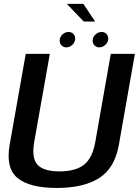

<svg xmlns="http://www.w3.org/2000/svg" viewBox="-20 -948 704 973"><path d="M267 4.5Q404 4.5 482.8 -45.8Q561.5 -96 582.5 -214.5L663.5 -675H541.5L463 -229Q448.5 -147 405.8 -113.2Q363 -79.5 281.5 -79.5Q201 -79.5 170 -113.2Q139 -147 153.5 -229L232.5 -675H110.5L29 -214.5Q8 -96 69 -45.8Q130 4.5 267 4.5ZM316 -708Q333.5 -708 347.2 -721.2Q361 -734.5 361 -752.5Q361 -767 351.5 -776.5Q342 -786 327.5 -786Q310 -786 296.2 -773Q282.5 -760 282.5 -742Q282.5 -727.5 291.8 -717.8Q301 -708 316 -708ZM483.5 -708Q500.5 -708 514.5 -721.2Q528.5 -734.5 528.5 -752.5Q528.5 -767 519 -776.5Q509.5 -786 495 -786Q477.5 -786 463.5 -773Q449.5 -760 449.5 -742Q449.5 -727.5 459 -717.8Q468.5 -708 483.5 -708ZM404.5 -839H462L402.5 -928.5H318.5Z"/></svg>

Font: Anybody UltraCondensed Thin Medium
Style: Italic
Weight: 500
Italic angle: -10°
Version: Version 1.111